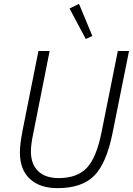

<svg xmlns="http://www.w3.org/2000/svg" viewBox="-20 -962 690 994"><path d="M424 -760 340 -918 389 -942 458 -776ZM179 -698H237L152 -270Q140 -214 140 -178Q140 -113 177 -76.5Q214 -40 284 -40Q380 -40 430 -93.5Q480 -147 506 -279L590 -698H648L563 -275Q531 -115 467 -51.5Q403 12 278 12Q186 12 134.5 -36Q83 -84 83 -173Q83 -215 97 -287Z"/></svg>

Font: IBM Plex Sans Light
Style: Italic
Weight: 300
Italic angle: -11.31°
Designer: Mike Abbink, Paul van der Laan, Pieter van Rosmalen
Foundry: Bold Monday
Version: Version 3.0